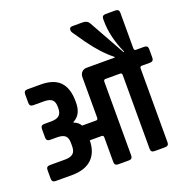

<svg xmlns="http://www.w3.org/2000/svg" viewBox="-273 -1035 1146 1178"><g transform="rotate(-20 300.0 -446.5)"><path d="M642 -623H696Q720 -623 720 -600V-543Q720 -519 696 -519H642Q630 -519 630 -505V-23Q630 0 606 0H537Q513 0 513 -23V-505Q513 -519 501 -519H405Q393 -519 393 -505V-23Q393 0 369 0H300Q276 0 276 -23V-184Q276 -198 264 -198H186Q185 -119 140 -77Q95 -35 12 -35H-96Q-120 -35 -120 -59V-116Q-120 -139 -96 -139H3Q39 -139 55.5 -153.5Q72 -168 72 -201V-223Q72 -256 56 -270Q40 -284 3 -284H-42Q-66 -284 -66 -308V-363Q-66 -388 -43 -388H3Q39 -388 55.5 -402.5Q72 -417 72 -450V-458Q72 -491 56 -505Q40 -519 3 -519H-66Q-90 -519 -90 -543V-600Q-90 -623 -66 -623H19Q105 -623 145.5 -580.5Q186 -538 186 -453V-444Q186 -366 130 -338V-334Q159 -324 173 -299H264Q276 -299 276 -313V-577Q276 -597 288 -610Q300 -623 321 -623H504V-627Q434 -682 366 -777L311 -856Q305 -865 305 -874Q305 -893 325 -893H390Q422 -893 433 -873L566 -635L570 -637Q518 -753 518 -856V-870Q518 -893 542 -893H606Q630 -893 630 -870V-637Q630 -623 642 -623Z"/></g></svg>

Font: RajdhaniMono
Style: Bold
Weight: 700
Monospace: yes
Designer: Satya Rajpurohit, Jyotish Sonowal
Foundry: Indian Type Foundry
Version: Version 1.201;PS 1.0;hotconv 1.0.78;makeotf.lib2.5.61930; tt